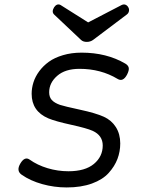

<svg xmlns="http://www.w3.org/2000/svg" viewBox="-20 -825 640 856"><path d="M121.1 -406.7Q121.1 -329.1 195.3 -297.4Q226.6 -284.2 296.9 -268.8Q367.2 -253.4 393.1 -241.7Q438 -221.2 438 -176.3Q438 -127 398.7 -94.2Q359.4 -61.5 285.2 -61.5Q237.3 -61.5 191.9 -75.2Q146.5 -88.9 112.3 -113.3Q90.3 -128.9 70.8 -96.2Q51.3 -63.5 76.7 -45.9Q115.2 -19 168.2 -4.2Q221.2 10.7 277.3 10.7Q341.8 10.7 389.9 -6.8Q438 -24.4 464.6 -54Q491.2 -83.5 503.7 -116.5Q516.1 -149.4 516.1 -185.5Q516.1 -227.5 496.6 -258.3Q477.1 -289.1 442.4 -304.7Q406.7 -320.8 336.7 -335.9Q266.6 -351.1 247.6 -357.4Q222.7 -366.2 210.9 -379.2Q199.2 -392.1 199.2 -413.6Q199.2 -455.6 234.9 -486.8Q270.5 -518.1 334.5 -518.1Q429.7 -518.1 504.4 -473.1Q528.3 -458.5 546.4 -492.2Q556.2 -511.7 554 -522.7Q551.8 -533.7 538.6 -541.5Q455.1 -590.3 343.8 -590.3Q298.8 -590.3 261 -579.1Q223.1 -567.9 197.8 -549.6Q172.4 -531.2 154.8 -507.3Q137.2 -483.4 129.2 -458Q121.1 -432.6 121.1 -406.7ZM373 -725.1 250 -802.7Q241.7 -807.1 234.1 -804Q226.6 -800.8 221.2 -792.5Q209 -772.5 221.2 -760.3L341.3 -647Q350.6 -638.2 366.7 -638.2Q382.8 -638.2 395 -647L545.4 -760.3Q553.2 -766.1 554.9 -775.4Q556.6 -784.7 552.2 -792Q547.9 -800.3 540 -803.7Q532.2 -807.1 522.5 -802.7Z"/></svg>

Font: Courier Prime Code
Style: Italic
Weight: 400
Italic angle: -10°
Designer: Alan Dague-Greene
Foundry: Quote-Unquote Apps
Version: Version 3.18